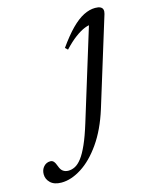

<svg xmlns="http://www.w3.org/2000/svg" viewBox="-321 -536 679 862"><g transform="rotate(-15 19.0 -105.0)"><path d="M113 -19Q85 70.5 42.2 131.5Q-0.5 192.5 -49 223.2Q-97.5 254 -142.5 254Q-176 254 -193.5 237.2Q-211 220.5 -211 197.5Q-211 176.5 -198.5 162.5Q-186 148.5 -167.5 148.5Q-158 148.5 -151.8 155.5Q-145.5 162.5 -139.5 179.5Q-133.5 196.5 -123.2 203.5Q-113 210.5 -99 210.5Q-83 210.5 -67.5 202.5Q-52 194.5 -36.5 174.2Q-21 154 -4.8 117.5Q11.5 81 29 24L162.5 -409.5L175 -397.5Q160 -399 139 -390.8Q118 -382.5 93 -364Q68 -345.5 39.5 -315L28 -326Q63 -375.5 93.2 -406Q123.5 -436.5 151.2 -450.5Q179 -464.5 205 -464.5Q220.5 -464.5 229 -460.2Q237.5 -456 240 -447.8Q242.5 -439.5 239 -427.5Z"/></g></svg>

Font: Newsreader 36pt
Style: Italic
Weight: 400
Italic angle: -17°
Designer: Hugues Gentile
Foundry: Production Type
Version: Version 1.003